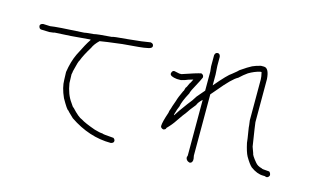

<svg xmlns="http://www.w3.org/2000/svg" viewBox="-94 -911 2187 1336"><g transform="rotate(15 1000.0 -242.5)"><path d="M859.4 -591.8Q880.9 -588.4 880.9 -570.3Q880.9 -551.8 841.8 -546.9Q822.3 -541 671.9 -529.3Q544.4 -513.7 513.7 -507.8Q481 -476.6 468.8 -447.3Q430.7 -385.7 414.1 -341.8Q406.7 -334.5 388.7 -257.8Q388.7 -250 384.8 -234.4Q386.7 -199.7 386.7 -175.8V-171.9Q398.9 -92.8 435.5 -43Q453.6 -13.7 459 -13.7Q510.3 42 537.1 50.8Q563.5 68.4 640.6 95.7Q679.7 107.4 699.2 107.4Q699.2 111.8 781.2 117.2Q793 126 793 136.7Q793 152.3 771.5 156.2Q616.7 156.2 472.7 58.6Q427.7 16.1 427.7 13.7Q418.9 13.7 377 -60.5Q345.7 -129.9 345.7 -185.5Q343.8 -215.3 343.8 -240.2Q355.5 -317.4 382.8 -375Q426.8 -463.9 449.2 -496.1Q449.2 -498 451.2 -502H443.4Q302.7 -488.3 195.3 -484.4Q194.3 -481.9 158.2 -478.5Q126.5 -480.5 101.6 -480.5Q85.9 -480.5 82 -502Q82 -517.6 103.5 -521.5H107.4Q130.4 -521.5 154.3 -519.5Q198.2 -527.3 394.5 -537.1Q394.5 -539.1 462.9 -544.9Q480 -550.8 589.8 -558.6Q589.8 -563 703.1 -572.3Q807.1 -582 859.4 -591.8Z M1330.1 -640.6Q1345.7 -640.6 1349.6 -619.1V-554.7Q1349.6 -549.8 1353.5 -492.2V-414.1Q1435.1 -510.7 1462.9 -527.3Q1501 -557.6 1505.9 -564.5Q1558.1 -600.6 1584 -613.3Q1606 -623.5 1642.6 -632.8H1664.1Q1701.2 -632.8 1707 -554.7V-244.1Q1707 -236.3 1732.4 -74.2L1748 -31.2Q1748 -17.1 1785.2 27.3Q1802.2 48.3 1832 54.7Q1832 59.6 1888.7 62.5Q1900.4 72.8 1900.4 87.9Q1894 105.5 1878.9 105.5L1865.2 101.6H1855.5Q1811 101.6 1763.7 66.4Q1744.1 48.8 1716.8 2Q1701.2 -26.4 1687.5 -89.8Q1687.5 -100.1 1671.9 -195.3Q1671.9 -204.6 1666 -246.1V-541Q1666 -560.1 1658.2 -591.8H1648.4Q1607.9 -582 1568.4 -558.6Q1541 -539.6 1511.7 -511.7Q1471.7 -491.7 1388.7 -390.6L1353.5 -349.6V91.8Q1353.5 94.2 1357.4 113.3V125Q1354 146.5 1335.9 146.5Q1308.6 138.7 1308.6 113.3Q1312.5 106.9 1312.5 101.6V-298.8Q1285.6 -274.9 1277.3 -252Q1239.7 -206.5 1224.6 -181.6Q1210.9 -166 1173.8 -111.3Q1152.8 -78.6 1119.1 -44.9Q1119.1 -32.7 1099.6 -29.3Q1080.1 -35.2 1080.1 -48.8Q1080.1 -76.2 1105.5 -150.4Q1105.5 -161.1 1115.2 -185.5Q1115.2 -190.4 1134.8 -244.1Q1141.6 -270.5 1166 -322.3Q1169.4 -322.3 1175.8 -349.6Q1182.1 -354.5 1193.4 -382.8Q1200.2 -391.1 1212.9 -418H1210.9Q1175.3 -408.2 1158.2 -400.4L1130.9 -392.6H1101.6Q1050.8 -398.4 1050.8 -418V-419.9Q1054.7 -441.4 1070.3 -441.4Q1073.2 -441.4 1107.4 -433.6H1123Q1225.1 -468.8 1255.9 -474.6Q1273.4 -468.3 1273.4 -453.1V-449.2Q1273.4 -444.3 1220.7 -345.7Q1210.9 -324.2 1210.9 -318.4Q1172.9 -248 1168 -212.9Q1158.2 -193.8 1146.5 -150.4V-144.5H1148.4Q1168 -177.2 1216.8 -242.2Q1246.1 -277.3 1265.6 -310.5L1312.5 -365.2V-502Q1308.6 -535.2 1308.6 -539.1V-619.1Q1312 -640.6 1330.1 -640.6Z"/></g></svg>

Font: CEF Fonts CJK Mono
Style: Regular
Weight: 400
Designer: PartyBoss (派对大魔王)
Version: Release 2.25